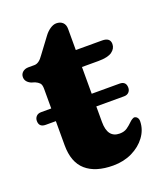

<svg xmlns="http://www.w3.org/2000/svg" viewBox="-119 -684 656 776"><g transform="rotate(-20 209.0 -296.5)"><path d="M6 -262.5Q6 -274 13.5 -282Q21 -290 34.5 -290H78V-374.5Q78 -392.5 71.2 -399.5Q64.5 -406.5 53 -411.5L37 -416.5Q13.5 -427.5 13.5 -448Q13.5 -461 23.2 -469.5Q33 -478 48.5 -478H74Q94 -478 112.5 -505.5L162.5 -572.5Q173 -587 187.2 -596.8Q201.5 -606.5 214.5 -606.5Q231.5 -606.5 241.8 -596.8Q252 -587 252 -569V-478H365Q399.5 -478 399.5 -450.5Q399.5 -431 381.5 -418Q363.5 -405 323 -405H252V-290H371.5Q399.5 -290 399.5 -262.5Q399.5 -251 392 -243.2Q384.5 -235.5 371.5 -235.5H252V-168.5Q252 -100 304 -100Q323.5 -100 336.5 -109.2Q349.5 -118.5 359.5 -128.5Q369.5 -138.5 379.5 -141.5Q387.5 -141.5 393 -135Q398.5 -128.5 398 -117Q397 -82 375.2 -52.5Q353.5 -23 317 -5.2Q280.5 12.5 235.5 12.5Q159.5 12.5 118.8 -23Q78 -58.5 78 -132V-235.5H34.5Q6 -235.5 6 -262.5Z"/></g></svg>

Font: Fraunces 9pt Soft
Style: Bold
Weight: 700
Version: Version 1.000;[b76b70a41]